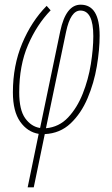

<svg xmlns="http://www.w3.org/2000/svg" viewBox="-20 -559 477 819"><path d="M98 240H124L171 13Q236 10 281 -32.5Q326 -75 353.5 -140Q381 -205 393 -276Q405 -347 405 -407Q405 -539 324 -539Q261 -539 237 -426L151 -13Q113 -19 87.5 -54.5Q62 -90 62 -165Q62 -280 99.5 -367Q137 -454 196 -515L179 -534Q114 -468 74.5 -373.5Q35 -279 35 -165Q35 -84 66 -40Q97 4 145 12ZM176 -12 262 -424Q281 -514 323 -514Q378 -514 378 -405Q378 -351 367.5 -285.5Q357 -220 333 -159.5Q309 -99 270.5 -58Q232 -17 176 -12Z"/></svg>

Font: Noto Sans Display Condensed Thin
Style: Italic
Weight: 250
Width: 3
Italic angle: -12°
Designer: Monotype Design Team
Foundry: Monotype Imaging Inc.
Version: Version 1.900